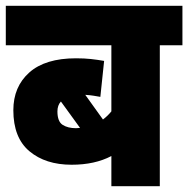

<svg xmlns="http://www.w3.org/2000/svg" viewBox="-20 -642 649 662"><path d="M609 -486H531V0H364V-104Q307 -74 227 -74Q137 -74 81.5 -120.5Q26 -167 26 -262Q26 -343 81 -392Q136 -441 242 -441Q271 -441 293.5 -438.5Q316 -436 339 -432L326 -308Q315 -310 302.5 -312Q290 -314 274 -315L335 -230Q351 -242 364 -258V-486H0V-622H609ZM178 -258Q178 -223 196 -211.5Q214 -200 242 -200Q249 -200 256 -201L190 -292Q178 -279 178 -258Z"/></svg>

Font: Noto Sans SemiCondensed Black
Style: Regular
Weight: 900
Width: 4
Designer: Monotype Design Team
Foundry: Monotype Imaging Inc.
Version: Version 2.013; ttfautohint (v1.8.4.7-5d5b)